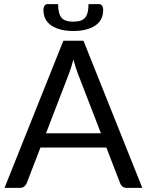

<svg xmlns="http://www.w3.org/2000/svg" viewBox="-20 -915 715 935"><path d="M673 0H598Q574 0 565 -23L498 -196.5H177L110 -23Q106.5 -14 98.2 -7Q90 0 77 0H2L288.5 -716.5H386.5ZM471.5 -266 358.5 -558.5Q348 -585.5 337.5 -625Q326.5 -585 316.5 -558L204 -266ZM337 -764Q271.5 -764 231.5 -789.8Q191.5 -815.5 191.5 -868Q191.5 -878 196.5 -886.5Q201.5 -895 211 -895H263Q263 -849.5 279 -829.5Q295 -809.5 337 -809.5Q379 -809.5 395 -829.5Q411 -849.5 411 -895H463Q472.5 -895 477.5 -886.5Q482.5 -878 482.5 -868Q482.5 -815.5 442.8 -789.8Q403 -764 337 -764Z"/></svg>

Font: Verano Sans
Style: Regular
Weight: 400
Designer: Lukasz Dziedzic with Adam Twardoch and Botio Nikoltchev
Foundry: tyPoland Lukasz Dziedzic
Version: Version 3.001;December 28, 2019;FontCreator 12.0.0.2547 64-b